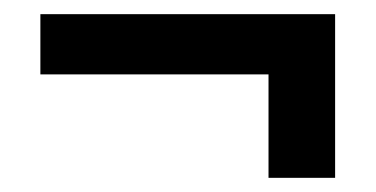

<svg xmlns="http://www.w3.org/2000/svg" viewBox="-20 -360 531 271"><path d="M359 -109V-255H37V-340H453V-109Z"/></svg>

Font: Rokkitt SemiBold
Style: Bold
Weight: 700
Version: Version 3.103